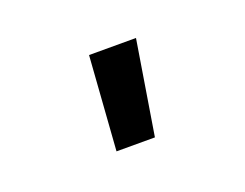

<svg xmlns="http://www.w3.org/2000/svg" viewBox="-43 -825 378 296"><g transform="rotate(-20 146.0 -677.0)"><path d="M108 -600 119 -754H196L171 -600Z"/></g></svg>

Font: Huly
Style: Regular
Weight: 400
Designer: Belleve Invis
Foundry: Belleve Invis
Version: Version 33.2.5; ttfautohint (v1.8.4)